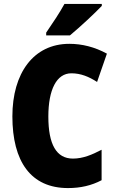

<svg xmlns="http://www.w3.org/2000/svg" viewBox="-20 -947 590 977"><path d="M498 -917V-927H308C284 -883 248 -829 215 -781V-767H336C388 -810 465 -882 498 -917ZM343 -574C391 -574 432 -557 474 -530L524 -674C462 -708 397 -724 333 -724C150 -724 43 -574 43 -355C43 -125 137 10 326 10C390 10 446 -3 497 -30V-185C449 -160 403 -140 351 -140C267 -140 226 -212 226 -354C226 -491 268 -574 343 -574Z"/></svg>

Font: Noto Sans Sinhala Condensed Black
Style: Regular
Weight: 900
Width: 3
Designer: Jelle Bosma - Monotype Design Team
Foundry: Monotype Imaging Inc.
Version: Version 2.006